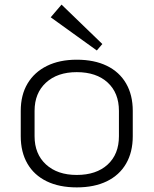

<svg xmlns="http://www.w3.org/2000/svg" viewBox="-20 -806 666 833"><path d="M313 7Q237 7 182.5 -19.5Q128 -46 99 -96Q70 -146 70 -215V-325Q70 -394 99.5 -443.5Q129 -493 183.5 -520Q238 -547 313 -547Q389 -547 443.5 -520.5Q498 -494 527 -444Q556 -394 556 -325V-215Q556 -146 527 -96Q498 -46 443.5 -19.5Q389 7 313 7ZM313 -47Q398 -47 447 -92Q496 -137 496 -215V-325Q496 -403 447 -448Q398 -493 313 -493Q229 -493 179.5 -447.5Q130 -402 130 -325V-215Q130 -138 179.5 -92.5Q229 -47 313 -47ZM424 -615 400 -587 200 -731 247 -786Z"/></svg>

Font: Pathway Extreme 8pt Thin
Style: Regular
Weight: 100
Designer: Eduardo Rodriguez Tunni
Foundry: Eduardo Rodriguez Tunni
Version: Version 1.000